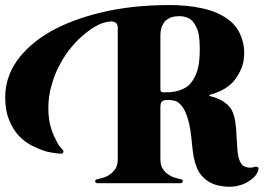

<svg xmlns="http://www.w3.org/2000/svg" viewBox="-358 -709 1034 743"><path d="M97.7 -602.5Q97.7 -615.2 89.8 -621.1Q82 -626 73.2 -626Q51.8 -626 25.4 -614.3Q-1 -601.6 -27.3 -580.1Q-54.7 -558.6 -80.1 -528.3Q-106.4 -497.1 -126 -460Q-146.5 -422.9 -158.2 -379.9Q-170.9 -337.9 -170.9 -291Q-170.9 -252.9 -163.1 -222.7Q-155.3 -193.4 -144.5 -173.8Q-135.7 -153.3 -127 -142.6Q-118.2 -131.8 -115.2 -128.9Q-111.3 -125 -113.3 -120.1Q-114.3 -114.3 -123 -114.3Q-126 -114.3 -142.6 -116.2Q-159.2 -118.2 -183.6 -124Q-207 -131.8 -234.4 -145.5Q-261.7 -159.2 -284.2 -182.6Q-307.6 -207 -322.3 -244.1Q-337.9 -280.3 -337.9 -333Q-337.9 -407.2 -293.9 -471.7Q-249 -536.1 -166 -585Q-83 -632.8 35.2 -661.1Q153.3 -689.5 300.8 -689.5Q329.1 -689.5 361.3 -686.5Q393.6 -683.6 424.8 -676.8Q456.1 -669.9 485.4 -657.2Q514.6 -643.6 537.1 -624Q555.7 -607.4 567.4 -585Q579.1 -561.5 584 -537.1Q588.9 -511.7 585.9 -486.3Q584 -460 573.2 -437.5Q554.7 -397.5 526.4 -376Q497.1 -353.5 456.1 -342.8Q452.1 -341.8 452.1 -339.8Q451.2 -337.9 455.1 -336.9Q459 -335.9 469.7 -333Q479.5 -330.1 491.2 -324.2Q503.9 -319.3 516.6 -308.6Q529.3 -298.8 538.1 -284.2Q547.9 -265.6 552.7 -237.3Q556.6 -209 557.6 -177.7Q559.6 -142.6 561.5 -120.1Q564.5 -97.7 570.3 -85Q575.2 -74.2 582 -68.4Q589.8 -63.5 597.7 -61.5Q605.5 -59.6 613.3 -60.5Q621.1 -60.5 627.9 -63.5Q632.8 -65.4 638.7 -62.5Q642.6 -60.5 642.6 -55.7Q642.6 -52.7 641.6 -50.8Q638.7 -39.1 628.9 -27.3Q619.1 -16.6 603.5 -6.8Q588.9 2.9 570.3 7.8Q550.8 13.7 529.3 13.7Q510.7 13.7 492.2 9.8Q473.6 6.8 457 -2Q440.4 -10.7 426.8 -24.4Q413.1 -38.1 404.3 -58.6Q396.5 -77.1 391.6 -100.6Q387.7 -123 384.8 -153.3Q379.9 -211.9 370.1 -245.1Q360.4 -279.3 347.7 -295.9Q335 -313.5 320.3 -318.4Q305.7 -322.3 293 -322.3Q275.4 -322.3 268.6 -316.4Q262.7 -309.6 262.7 -293.9Q262.7 -226.6 262.7 -92.8Q262.7 -69.3 272.5 -54.7Q282.2 -40 295.9 -32.2Q308.6 -23.4 322.3 -20.5Q335 -16.6 340.8 -15.6Q345.7 -14.6 347.7 -12.7Q349.6 -9.8 349.6 -6.8Q349.6 -4.9 346.7 -2Q344.7 0 339.8 0Q233.4 0 20.5 0Q15.6 0 12.7 -2Q10.7 -4.9 9.8 -6.8Q9.8 -9.8 12.7 -12.7Q14.6 -14.6 18.6 -15.6Q25.4 -16.6 38.1 -20.5Q50.8 -23.4 64.5 -32.2Q77.1 -40 87.9 -54.7Q97.7 -69.3 97.7 -92.8Q97.7 -262.7 97.7 -602.5ZM274.4 -351.6Q287.1 -351.6 302.7 -352.5Q318.4 -353.5 334 -358.4Q349.6 -363.3 365.2 -373Q379.9 -383.8 390.6 -402.3Q402.3 -420.9 409.2 -449.2Q415 -477.5 415 -519.5Q415 -555.7 410.2 -580.1Q404.3 -603.5 393.6 -618.2Q383.8 -633.8 369.1 -639.6Q354.5 -646.5 335.9 -646.5Q319.3 -646.5 305.7 -642.6Q293 -637.7 282.2 -628.9Q273.4 -619.1 267.6 -604.5Q262.7 -589.8 262.7 -569.3Q262.7 -500 262.7 -362.3Q262.7 -351.6 274.4 -351.6Z"/></svg>

Font: Mermaid
Style: Bold
Weight: 400
Designer: Scott Simpson
Version: Version 1.001